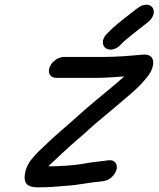

<svg xmlns="http://www.w3.org/2000/svg" viewBox="-20 -734 674 816"><path d="M507.8 -409.2C495.2 -397.1 468.3 -373.9 429.5 -342.2C355.7 -281.5 330.7 -259.2 277.9 -212C256.6 -193 205 -149.1 182.9 -127.3C167.2 -111.4 144.9 -92.9 126 -71.2C108.3 -50.9 89.8 -28.1 85.4 9.1C79.6 57.2 111 63.8 152.6 62C190.4 61.9 215.2 59.5 258.1 55.9C312.8 52.8 359.7 41.2 402.9 37.9C403.3 37.9 404 37.8 404.6 37.7L419.1 35.8C448.6 32.2 470.7 5.8 475.4 -14.2C480.1 -34 470.5 -56.4 440.1 -52.8L426.1 -50.7C399.7 -47.2 374.5 -45.4 341.7 -39.5C297.5 -31 236.7 -27.2 185.9 -27C189.6 -32.1 197.1 -38.9 209.8 -50.2C239 -77.2 246.9 -86.2 279.1 -114.6C319.6 -149.3 338.2 -165.9 379.1 -203C404.6 -225.3 542.8 -338.2 571.7 -368.3C586.8 -384 599 -397.9 609.9 -412.2C639.4 -452.7 644.2 -506.8 586.3 -501.9C531.1 -496.6 473.7 -492 418.9 -492H251.9C228.9 -492 200.3 -474 190.7 -448C181.5 -423.2 194.2 -403 219 -403H386C426.6 -403 465.9 -406.2 507.8 -409.2ZM496.1 -547.3C502 -553.6 503.4 -555.1 514.2 -564.4C542.2 -588.3 577.5 -614.8 607.4 -638.8C647.9 -670.1 637.7 -714 602.5 -714C591.2 -714 579 -710.4 565.3 -699.9L555.5 -692.7C546.4 -686.1 539.7 -679.7 526.8 -670.3C495.2 -645.9 462 -620 433.2 -589.4C408.7 -563.4 416.1 -538.5 429.1 -529.4C441.4 -520.7 468.8 -516.7 496.1 -547.3Z"/></svg>

Font: Just Breathe
Style: BdObl7
Weight: 400
Foundry: Cannot Into Space Fonts
Version: Version 0.72